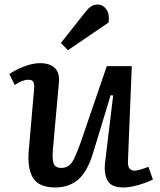

<svg xmlns="http://www.w3.org/2000/svg" viewBox="-20 -811 705 845"><path d="M21 -485Q35 -495 58 -506.5Q81 -518 107 -525.5Q133 -533 156 -533Q200 -533 222 -511Q244 -489 239 -445L213 -155Q209 -111 216 -91.5Q223 -72 250 -72Q268 -72 281.5 -81Q295 -90 307 -114.5Q319 -139 335 -184L450 -520H560L543 -99Q542 -60 572 -60Q591 -60 633 -77L653 -21Q640 -14 618 -6Q596 2 570.5 8Q545 14 523 14Q470 14 453.5 -16Q437 -46 442 -92L478 -391L467 -392L390 -139Q365 -56 324.5 -21Q284 14 223 14Q151 14 125 -28.5Q99 -71 107 -154L130 -418Q132 -442 126.5 -451Q121 -460 104 -460Q79 -460 45 -437ZM358 -761Q370 -776 382 -783.5Q394 -791 409 -791Q433 -791 448 -770Q463 -749 458 -712L279 -590L248 -622Z"/></svg>

Font: Literata 7pt Medium
Style: Italic
Weight: 500
Italic angle: -2°
Designer: Latin by Veronika Burian and Jose Scaglione. Greek by Irene Vlachou. Cyrillic by Vera Evstafieva
Foundry: TypeTogether
Version: Version 3.002